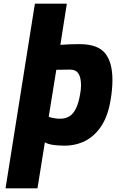

<svg xmlns="http://www.w3.org/2000/svg" viewBox="-20 -783 629 1040"><path d="M10 237 169 -763H342L307 -540Q330 -542 355.5 -543Q381 -544 410 -544Q509 -544 549 -495Q589 -446 589 -350Q589 -325 586.5 -297.5Q584 -270 579 -241Q565 -155 529 -100.5Q493 -46 442 -20Q391 6 329 6Q297 6 268.5 2Q240 -2 223 -12L183 237ZM306 -140Q335 -140 356 -153Q377 -166 391.5 -195.5Q406 -225 414 -273Q416 -285 417.5 -296.5Q419 -308 419 -319Q419 -363 405 -384.5Q391 -406 359 -406L285 -405L244 -151Q252 -147 261.5 -145Q271 -143 282 -141.5Q293 -140 306 -140Z"/></svg>

Font: Exo Thin ExtraBold
Style: Italic
Weight: 800
Italic angle: -9°
Version: Version 2.000